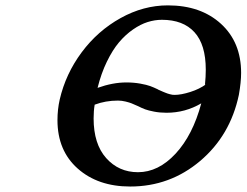

<svg xmlns="http://www.w3.org/2000/svg" viewBox="-20 -678 909 708"><path d="M860.8 -328.1Q829.1 -178.2 717.8 -84.2Q606.4 9.8 460 9.8Q341.3 9.8 266.6 -56.4Q191.9 -122.6 191.9 -234.9Q191.9 -274.4 200.2 -311Q222.2 -405.8 281.2 -485.1Q340.3 -564.5 424.6 -611.3Q508.8 -658.2 599.1 -658.2Q720.2 -658.2 794.7 -590.3Q869.1 -522.5 869.1 -409.2Q869.1 -375.5 860.8 -328.1ZM577.1 -605Q550.8 -605 524.4 -596.7Q498 -588.4 470.5 -569.3Q442.9 -550.3 418.9 -522Q395 -493.7 374 -450.4Q353 -407.2 339.8 -354Q396 -374 445.8 -374Q473.6 -374 497.6 -369.6Q521.5 -365.2 533.9 -360.6Q546.4 -356 563 -348.1H562Q564.5 -347.2 571.3 -344Q578.1 -340.8 580.8 -339.8Q583.5 -338.9 589.1 -336.4Q594.7 -334 598.1 -333Q601.6 -332 606.4 -330.6Q611.3 -329.1 615.5 -328.6Q619.6 -328.1 624 -328.1Q647.9 -328.1 681.9 -338.9Q715.8 -349.6 741.2 -368.2L735.8 -365.2Q738.8 -395.5 738.8 -420.9Q738.8 -513.7 697 -559.3Q655.3 -605 577.1 -605ZM415 -307.1Q369.1 -307.1 329.1 -292Q325.2 -269 325.2 -241.2Q325.2 -147 371.6 -95Q418 -43 488.8 -43Q564 -43 627.4 -111.3Q690.9 -179.7 722.2 -296.9Q663.1 -262.2 594.2 -262.2Q569.3 -262.2 548.1 -266.4Q526.9 -270.5 515.1 -274.9Q503.4 -279.3 487.8 -287.1Q471.2 -294.4 464.6 -297.1Q458 -299.8 443.4 -303.5Q428.7 -307.1 415 -307.1Z"/></svg>

Font: Linear Smooth
Style: Bold Italic
Weight: 700
Designer: Philipp H. Poll, Flanker
Foundry: Philipp H. Poll, reworked by Flanker
Version: Version 1.061 | FøM Fix